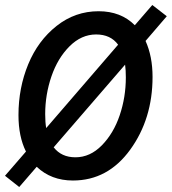

<svg xmlns="http://www.w3.org/2000/svg" viewBox="-39 -711 688 769"><path d="M253 12Q166 12 108 -43L38 38L-19 -7L65 -104Q35 -164 35 -250Q35 -359 74 -453.5Q113 -548 187.5 -607Q262 -666 356 -666Q445 -666 501 -610L571 -691L629 -646L544 -547Q572 -485 572 -403Q572 -235 482.5 -111.5Q393 12 253 12ZM142 -254Q142 -221 146 -198L434 -532Q404 -573 346 -573Q287 -573 239.5 -525.5Q192 -478 167 -405Q142 -332 142 -254ZM263 -81Q322 -81 369 -129Q416 -177 440.5 -249.5Q465 -322 465 -401Q465 -430 462 -452L176 -121Q207 -81 263 -81Z"/></svg>

Font: TypoPRO Source Code Pro
Style: Italic
Weight: 600
Italic angle: -11°
Monospace: yes
Designer: Paul D. Hunt, Teo Tuominen
Foundry: Adobe Systems Incorporated
Version: Version 1.030;PS 1.0;hotconv 1.0.84;makeotf.lib2.5.63406